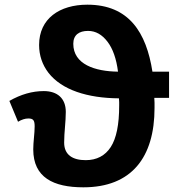

<svg xmlns="http://www.w3.org/2000/svg" viewBox="-20 -790 771 820"><path d="M356 -658C389 -658 416 -642 439 -612C462 -582 477 -539 484 -484C386 -485 293 -515 293 -603C293 -641 318 -658 356 -658ZM353 -770C235 -770 147 -711 147 -598C147 -553 161 -513 187 -479C244 -406 353 -371 488 -370L489 -354V-339C489 -258 477 -199 453 -162C429 -125 393 -106 346 -106C291 -106 254 -128 254 -181C254 -226 261 -269 261 -312C261 -370 225 -401 167 -401C118 -401 69 -387 20 -359L57 -270C72 -279 87 -284 101 -284C123 -284 128 -275 128 -250C128 -220 122 -184 122 -152C122 -32 208 10 336 10C542 10 640 -118 640 -329V-351L639 -372H702V-484H631C605 -651 531 -770 353 -770Z"/></svg>

Font: Passageway
Style: Regular
Weight: 700
Foundry: Ascender Corporation
Version: Version 1.11